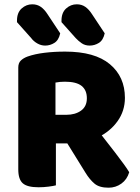

<svg xmlns="http://www.w3.org/2000/svg" viewBox="-20 -863 649 893"><path d="M238 -329H288Q330 -329 357 -348.5Q384 -368 384 -406Q384 -444 359.5 -463.5Q335 -483 282 -483Q269 -483 259 -482Q249 -481 238 -479ZM306 -196H65V-549Q65 -570 77 -581.5Q89 -593 108 -600Q142 -612 187 -617.5Q232 -623 283 -623Q421 -623 491 -564.5Q561 -506 561 -408Q561 -347 526.5 -299Q492 -251 434.5 -223.5Q377 -196 306 -196ZM269 -235 428 -267Q450 -237 473 -208Q496 -179 516.5 -152Q537 -125 554 -102Q571 -79 581 -62Q571 -28 544.5 -9Q518 10 485 10Q442 10 419.5 -9Q397 -28 378 -59ZM65 -264H240V-1Q229 2 206 5Q183 8 159 8Q107 8 86 -10.5Q65 -29 65 -75ZM125 -686 59 -760V-767Q59 -804 80.5 -823.5Q102 -843 130 -843Q153 -843 170 -831Q187 -819 201 -797L260 -708Q253 -676 233 -663.5Q213 -651 190 -651Q171 -651 153.5 -661Q136 -671 125 -686ZM332 -686 266 -760V-767Q266 -804 287.5 -823.5Q309 -843 337 -843Q360 -843 377 -831Q394 -819 408 -797L467 -708Q460 -676 440 -663.5Q420 -651 397 -651Q376 -651 360.5 -661.5Q345 -672 332 -686Z"/></svg>

Font: Baloo Tamma 2 ExtraBold
Style: Regular
Weight: 800
Designer: Divya Kowshik, Shuchita Grover and Ek Type
Foundry: Ek Type
Version: Version 1.700